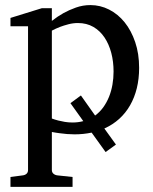

<svg xmlns="http://www.w3.org/2000/svg" viewBox="-20 -514 599 752"><path d="M424.8 -233.9Q424.8 -272.5 415.8 -306.9Q406.7 -341.3 389.2 -367.4Q371.6 -393.6 345.5 -408.7Q319.3 -423.8 285.2 -423.8Q266.1 -423.8 247.8 -418.9Q229.5 -414.1 215.3 -408.7Q198.7 -402.3 183.1 -394V-49.8Q194.8 -45.4 208 -42Q219.2 -39.1 233.9 -36.6Q248.5 -34.2 264.2 -34.2Q286.1 -34.2 306.2 -39.6L255.9 -109.9L296.9 -140.1L352.5 -61.5Q370.6 -74.7 384.3 -93.5Q397.9 -112.3 407 -134.8Q416 -157.2 420.4 -182.4Q424.8 -207.5 424.8 -233.9ZM338.9 5.4Q306.2 12.2 272 12.2Q258.3 12.2 242.7 11Q227.1 9.8 213.9 7.8Q198.2 5.9 183.1 2.9V151.9Q183.1 161.1 189.5 166.5Q195.8 171.9 205.1 172.9L264.2 179.2V217.8H21V179.2L68.8 172.9Q78.1 171.9 84 166.5Q89.8 161.1 89.8 151.9V-411.1H21V-443.8L144 -481.9H183.1V-432.1Q204.6 -449.2 229 -462.9Q250 -474.6 277.3 -484.4Q304.7 -494.1 334 -494.1Q372.6 -494.1 407.2 -476.6Q441.9 -459 468 -426.8Q494.1 -394.5 509.5 -349.1Q524.9 -303.7 524.9 -248Q524.9 -205.6 515.9 -168.7Q506.8 -131.8 489.5 -101.6Q472.2 -71.3 446.8 -48.3Q421.4 -25.4 388.7 -10.7L434.1 52.2L393.6 81.5Z"/></svg>

Font: Charis SIL
Style: Regular
Weight: 400
Foundry: SIL International
Version: Version 4.112